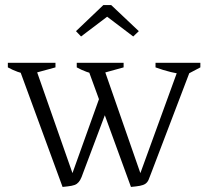

<svg xmlns="http://www.w3.org/2000/svg" viewBox="-20 -732 811 758"><path d="M497 6 322 -474H386L542 -26H526L689 -474H739L577 -49Q571 -32 566.5 -22Q562 -12 554 -6.5Q546 -1 532.5 1.5Q519 4 497 6ZM227 6 51 -474H117L274 -26H258L382 -372L407 -312L308 -49Q302 -31 296.5 -21.5Q291 -12 283.5 -6.5Q276 -1 262.5 1.5Q249 4 227 6ZM93 -437Q70 -441 49.5 -448.5Q29 -456 11 -466V-484H199V-466ZM363 -437Q342 -441 321.5 -448.5Q301 -456 283 -466V-484H468V-466ZM716 -437Q685 -440 654.5 -447.5Q624 -455 594 -466V-484H771V-466ZM419 -712 528 -609 506 -588 403 -666 300 -588 280 -609 388 -712Z"/></svg>

Font: Piazzolla Thin ExtraLight
Style: Regular
Weight: 250
Version: Version 2.005